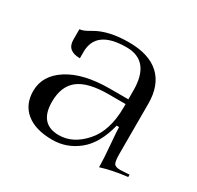

<svg xmlns="http://www.w3.org/2000/svg" viewBox="-97 -847 631 615"><g transform="rotate(30 218.5 -539.5)"><path d="M306.6 -560.5H243.2Q168 -560.5 133.3 -533.7Q98.6 -506.8 98.6 -449.2Q98.6 -367.2 170.9 -367.2Q222.7 -367.2 264.6 -414.6Q306.6 -461.9 306.6 -548.8ZM306.6 -578.1V-610.4Q306.6 -719.7 218.8 -719.7Q106.4 -719.7 106.4 -637.7V-614.3Q58.6 -614.3 58.6 -655.3V-694.3Q71.3 -694.3 96.7 -710Q142.6 -737.3 217.8 -737.3Q292 -737.3 330.6 -701.7Q369.1 -666 369.1 -597.7V-414.1Q369.1 -385.7 374 -377.4Q378.9 -369.1 397.5 -369.1Q399.4 -369.1 405.3 -369.6Q411.1 -370.1 415 -370.1L430.7 -371.1V-362.3Q377.9 -356.4 334 -342.8V-349.6Q334 -372.1 329.6 -423.3Q325.2 -474.6 325.2 -486.3H316.4Q297.9 -412.1 255.4 -377.9Q212.9 -343.8 160.2 -343.8Q97.7 -343.8 63.5 -371.6Q29.3 -399.4 29.3 -449.2Q29.3 -506.8 85.4 -542.5Q141.6 -578.1 238.3 -578.1Z"/></g></svg>

Font: FoglihtenNo07
Style: Regular
Weight: 500
Designer: gluk (gluksza@wp.pl)
Foundry: gluk (gluksza@wp.pl)
Version: Version 0.871